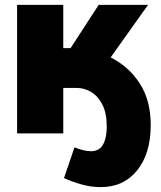

<svg xmlns="http://www.w3.org/2000/svg" viewBox="-20 -546 661 786"><path d="M433 -311Q507 -274 552 -204.5Q597 -135 597 -35Q597 83 541.5 151.5Q486 220 392 220Q352 220 313.5 209Q275 198 242 183L285 57Q323 73 352 73Q387 73 402 45.5Q417 18 417 -28Q417 -83 399 -118Q381 -153 353 -169.5Q325 -186 294 -186H239V0H50V-526H239V-349H269L384 -526H586Z"/></svg>

Font: Raleway Black
Style: Regular
Weight: 900
Designer: Matt McInerney, Pablo Impallari, Rodrigo Fuenzalida
Foundry: Matt McInerney, Pablo Impallari, Rodrigo Fuenzalida
Version: Version 4.026